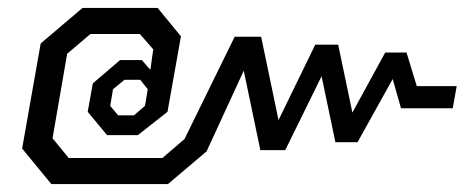

<svg xmlns="http://www.w3.org/2000/svg" viewBox="-20 -520 1202 486"><path d="M36 -144 83 -410 189 -500H379L438 -428L404 -237L329 -178H251L202 -237L215 -309L284 -368H339L359 -345H361L365 -375L368 -395L334 -434H209L150 -384L113 -170L154 -120H391L447 -168L574 -427H641L685 -216L778 -407H836L872 -235L955 -387H1009L1035 -302H1136L1126 -246H995L974 -320L885 -160H829L794 -327L702 -140H639L597 -341L503 -137L405 -54H110ZM319 -228 347 -252 354 -294 335 -318H295L266 -294L259 -252L279 -228Z"/></svg>

Font: Chakra Petch
Style: Italic
Weight: 400
Italic angle: -10°
Designer: Katatrad Aksorn Co.,Ltd.
Foundry: Cadson Demak Co.,Ltd.
Version: Version 1.000; ttfautohint (v1.6)